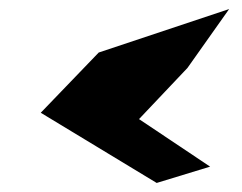

<svg xmlns="http://www.w3.org/2000/svg" viewBox="-20 -551 534 424"><path d="M287 -288 394 -401 486 -531 198 -435 70 -302 326 -147 444 -183Z"/></svg>

Font: Ugly Stick
Style: It
Weight: 400
Designer: Stig
Foundry: Cannot Into Space Fonts
Version: Version 0.99